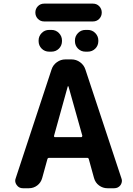

<svg xmlns="http://www.w3.org/2000/svg" viewBox="-20 -1090 724 1042"><path d="M461.9 -226.6Q460 -233.4 453.1 -233.4H247.1Q239.3 -233.4 237.3 -226.6L209 -124Q202.1 -98.6 182.1 -83.5Q162.1 -68.4 136.7 -68.4H104.5Q83 -68.4 71.3 -85Q62.5 -96.7 62.5 -109.4Q62.5 -115.2 65.4 -123L259.8 -712.9Q267.6 -737.3 288.6 -752.4Q309.6 -767.6 335 -767.6H368.2Q393.6 -767.6 414.6 -752.4Q435.5 -737.3 443.4 -712.9L638.7 -123Q641.6 -115.2 641.6 -109.4Q641.6 -96.7 633.8 -85Q621.1 -68.4 599.6 -68.4H563.5Q538.1 -68.4 517.6 -83.5Q497.1 -98.6 490.2 -124ZM219.7 -973.6Q199.2 -973.6 185.5 -987.8Q171.9 -1002 171.9 -1022Q171.9 -1042 185.5 -1056.2Q199.2 -1070.3 219.7 -1070.3H484.4Q504.9 -1070.3 518.6 -1056.2Q532.2 -1042 532.2 -1022Q532.2 -1002 518.6 -987.8Q504.9 -973.6 484.4 -973.6ZM247.1 -809.6Q222.7 -809.6 206.1 -826.2Q189.5 -842.8 189.5 -867.2V-870.1Q189.5 -893.6 206.1 -910.6Q222.7 -927.7 247.1 -927.7H258.8Q283.2 -927.7 299.8 -910.6Q316.4 -893.6 316.4 -870.1V-867.2Q316.4 -842.8 299.8 -826.2Q283.2 -809.6 258.8 -809.6ZM444.3 -809.6Q419.9 -809.6 403.3 -826.2Q386.7 -842.8 386.7 -867.2V-870.1Q386.7 -893.6 403.3 -910.6Q419.9 -927.7 444.3 -927.7H456.1Q480.5 -927.7 497.1 -910.6Q513.7 -893.6 513.7 -870.1V-867.2Q513.7 -842.8 497.1 -826.2Q480.5 -809.6 456.1 -809.6ZM351.6 -621.1Q350.6 -622.1 349.1 -622.1Q347.7 -622.1 347.7 -621.1L273.4 -353.5Q272.5 -350.6 273.9 -348.1Q275.4 -345.7 278.3 -345.7H420.9Q423.8 -345.7 425.3 -348.1Q426.8 -350.6 426.8 -353.5Z"/></svg>

Font: Gen Jyuu Gothic P Bold
Style: Bold
Weight: 700
Designer: [Source Han Sans]
Ryoko NISHIZUKA  (kana & ideographs); Paul D. Hunt (Latin, Greek & Cyrillic); Wenlong ZHANG  (bopomofo
Version: Version 1.002.20150607